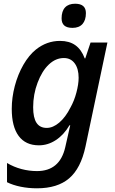

<svg xmlns="http://www.w3.org/2000/svg" viewBox="-20 -769 614 1029"><path d="M17.6 207.5V104.5Q53.7 126 95 137Q136.2 147.9 178.2 147.9Q300.3 147.9 329.6 20.5L356.4 -97.7H352.5Q322.3 -46.4 279.5 -18.3Q236.8 9.8 188.5 9.8Q117.2 9.8 80.1 -40.3Q43 -90.3 43 -185.5Q43 -246.1 59.3 -308.1Q75.7 -370.1 105.2 -421.6Q134.8 -473.1 172.4 -503.4Q230.5 -549.8 301.8 -549.8Q351.1 -549.8 383.5 -526.9Q416 -503.9 434.1 -456.1H437L465.3 -541H555.7L438 17.1Q413.1 133.3 350.6 186.8Q288.1 240.2 178.2 240.2Q132.3 240.2 90.6 231.7Q48.8 223.1 17.6 207.5ZM356.9 -191.4Q377.9 -228.5 389.6 -273.4Q401.4 -318.4 401.4 -352.1Q401.4 -400.9 380.4 -429.4Q359.4 -458 322.3 -458Q278.3 -458 241.7 -423.3Q205.1 -388.7 181.6 -326.2Q157.7 -263.7 157.7 -193.8Q157.7 -137.7 175.8 -110.6Q193.8 -83.5 230.5 -83.5Q264.2 -83.5 297.9 -112.3Q331.5 -141.1 356.9 -191.4ZM310.1 -670.4Q310.1 -709 328.6 -729Q347.2 -749 382.8 -749Q440.4 -749 440.4 -698.7Q440.4 -660.6 421.9 -640.1Q403.3 -619.6 368.7 -619.6Q338.9 -619.6 324.5 -632.3Q310.1 -645 310.1 -670.4Z"/></svg>

Font: Viking Open Sans Light
Style: Bold Italic
Weight: 600
Italic angle: -12°
Foundry: Ascender Corporation
Version: Version 2.000